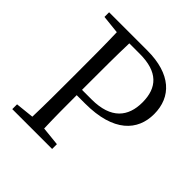

<svg xmlns="http://www.w3.org/2000/svg" viewBox="-193 -876 1022 1022"><g transform="rotate(45 318.5 -364.5)"><path d="M324 -688C459 -688 517 -626 517 -515C517 -409 461 -335 314 -335H242V-392C242 -493 242 -592 245 -688ZM305 -295C520 -295 605 -392 605 -515C605 -644 517 -729 340 -729H52V-694L156 -683C159 -587 159 -489 159 -392V-337C159 -239 159 -142 156 -47L52 -36V0H352V-36L245 -47C242 -131 242 -212 242 -295Z"/></g></svg>

Font: Source Han Serif K
Style: Regular
Weight: 400
Designer: Ryoko NISHIZUKA 西塚涼子 (kana & ideographs); Frank Grießhammer (Latin, Greek & Cyrillic); Wenlong ZHANG 张文龙 (bopomofo); San
Foundry: Adobe Systems Incorporated
Version: Version 1.001;PS 1.001;hotconv 16.6.54;makeotf.lib2.5.65590